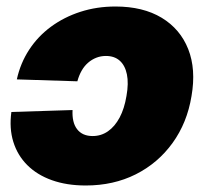

<svg xmlns="http://www.w3.org/2000/svg" viewBox="-20 -553 626 584"><path d="M240.7 11.2Q183.1 11.2 137.9 -4.9Q92.8 -21 63 -50.8Q33.2 -80.6 20.5 -121.6Q7.8 -162.6 14.6 -212.4L200.7 -218.3Q199.7 -199.7 203.1 -185.1Q206.5 -170.4 214.4 -160.2Q222.2 -149.9 234.1 -144.5Q246.1 -139.2 261.7 -139.2Q287.6 -139.2 308.3 -153.6Q329.1 -168 343.8 -195.3Q358.4 -222.7 364.7 -261.2Q371.6 -299.8 366 -326.9Q360.4 -354 344.2 -368.4Q328.1 -382.8 302.2 -382.8Q286.6 -382.8 272.9 -377.4Q259.3 -372.1 247.8 -362.1Q236.3 -352.1 228.3 -337.9Q220.2 -323.7 215.3 -305.7L31.2 -311.5Q42 -360.8 68.6 -401.6Q95.2 -442.4 135 -471.7Q174.8 -501 224.6 -517.1Q274.4 -533.2 331.1 -533.2Q415 -533.2 471.7 -499Q528.3 -464.8 552.5 -403.6Q576.7 -342.3 562.5 -260.7Q549.3 -179.7 504.9 -118.2Q460.4 -56.6 392.8 -22.7Q325.2 11.2 240.7 11.2Z"/></svg>

Font: Inter 28pt Black
Style: Italic
Weight: 900
Italic angle: -9.3988°
Designer: Rasmus Andersson
Foundry: rsms
Version: Version 4.001;git-66647c0bb